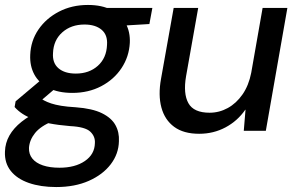

<svg xmlns="http://www.w3.org/2000/svg" viewBox="-47 -528 1198 775"><path d="M180 227Q117 227 69.5 210.5Q22 194 -3.5 162Q-29 130 -27 84Q-26 49 -9 19Q8 -11 40 -36.5Q72 -62 119 -83L166 -39Q117 -19 94.5 9Q72 37 70 69Q69 94 83.5 112Q98 130 126 139.5Q154 149 193 149Q256 149 295.5 122Q335 95 336 50Q338 23 317.5 3.5Q297 -16 236 -19Q188 -23 152 -30Q116 -37 89.5 -46.5Q63 -56 44 -68.5Q25 -81 12 -96L16 -119L130 -215L196 -188L80 -89L107 -137Q119 -129 131 -122.5Q143 -116 159.5 -110.5Q176 -105 200 -101Q224 -97 259 -95Q326 -90 364.5 -71Q403 -52 419 -23Q435 6 433 42Q432 93 400 135Q368 177 311.5 202Q255 227 180 227ZM245 -153Q188 -153 149 -173Q110 -193 91.5 -227.5Q73 -262 75 -306Q77 -363 108 -408.5Q139 -454 191 -481Q243 -508 308 -508Q365 -508 403.5 -487.5Q442 -467 460.5 -433Q479 -399 477 -355Q474 -299 443.5 -253Q413 -207 361.5 -180Q310 -153 245 -153ZM259 -231Q313 -231 348 -262.5Q383 -294 385 -347Q388 -387 363 -408Q338 -429 294 -429Q240 -429 204.5 -397.5Q169 -366 167 -314Q164 -274 189 -252.5Q214 -231 259 -231ZM373 -420 362 -496H568L556 -431Z M757 12Q694 12 656 -16Q618 -44 604.5 -94Q591 -144 603 -210L654 -496H753L704 -220Q692 -150 713.5 -111.5Q735 -73 799 -73Q838 -73 872.5 -92Q907 -111 932 -147Q957 -183 967 -234L1013 -496H1113L1026 0H937L944 -85H943Q912 -40 863.5 -14Q815 12 757 12Z"/></svg>

Font: DM Sans 28pt Medium
Style: Italic
Weight: 500
Italic angle: -10°
Version: Version 4.004;gftools[0.9.30]